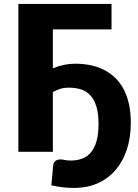

<svg xmlns="http://www.w3.org/2000/svg" viewBox="-20 -748 678 946"><path d="M329 43Q360 43 385.2 33.5Q410.5 24 428.2 2.5Q446 -19 455.8 -53Q465.5 -87 465.5 -136Q465.5 -189 454.8 -223.8Q444 -258.5 424.5 -279Q405 -299.5 378.5 -307.8Q352 -316 320.5 -316Q293.5 -316 275.2 -309.8Q257 -303.5 240.5 -294.5V0H70.5V-728.5H529.5V-603H240.5V-411.5Q267 -422.5 294.5 -428.2Q322 -434 353.5 -434Q388.5 -434 422.2 -427.5Q456 -421 486 -407Q516 -393 541.5 -370.2Q567 -347.5 585.5 -315.2Q604 -283 614.2 -240.2Q624.5 -197.5 624.5 -143Q624.5 -69 604.5 -9.8Q584.5 49.5 548 91.2Q511.5 133 460.2 155.5Q409 178 347 178Q318.5 178 290.8 175Q263 172 233 165L242 66.5Q243.5 53.5 252.5 45.5Q261.5 37.5 278 37.5Q286.5 37.5 299 40.2Q311.5 43 329 43Z"/></svg>

Font: Lato Black
Style: Regular
Weight: 900
Designer: Lukasz Dziedzic
Foundry: tyPoland Lukasz Dziedzic
Version: Version 2.007; 2014-02-27